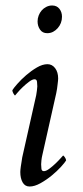

<svg xmlns="http://www.w3.org/2000/svg" viewBox="-20 -674 304 700"><path d="M170 -654Q159 -654 149 -649Q139 -644 132 -636Q125 -628 121 -617.5Q117 -607 117 -596Q117 -579 126 -566Q135 -553 152 -553Q164 -553 173.5 -558Q183 -563 190.5 -571.5Q198 -580 202 -590.5Q206 -601 206 -613Q206 -630 196.5 -642Q187 -654 170 -654ZM112 -327 61 -100Q60 -92 58.5 -83.5Q57 -75 56 -68Q55 -61 54.5 -55.5Q54 -50 54 -47Q54 -24 62.5 -9Q71 6 88 6Q106 6 127.5 -6Q149 -18 168.5 -34Q188 -50 202.5 -66Q217 -82 221 -89Q221 -94 216.5 -100.5Q212 -107 210 -107Q209 -106 201 -97Q193 -88 182 -77.5Q171 -67 159.5 -58.5Q148 -50 140 -50Q132 -50 131 -59Q130 -68 130 -75Q130 -79 131 -89Q132 -99 134 -107L185 -334Q187 -342 188 -350.5Q189 -359 190 -366.5Q191 -374 191.5 -379.5Q192 -385 192 -388Q192 -411 181 -425.5Q170 -440 153 -440Q135 -440 114.5 -428Q94 -416 75.5 -400Q57 -384 43 -368Q29 -352 25 -345Q25 -340 29 -333Q33 -326 35 -326Q36 -327 44 -336.5Q52 -346 63 -356.5Q74 -367 86 -376Q98 -385 106 -385Q114 -385 115 -375.5Q116 -366 116 -359Q116 -355 114.5 -343.5Q113 -332 112 -327Z"/></svg>

Font: Vermiglione
Style: Italic
Weight: 400
Italic angle: -11°
Version: Version 1.105